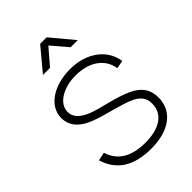

<svg xmlns="http://www.w3.org/2000/svg" viewBox="-223 -848 960 960"><g transform="rotate(-45 257.0 -368.0)"><path d="M144 -630H194L267 -715L340 -630H390L290 -750H244ZM267 14C394.5 14 473 -45.5 473 -142C473 -197 447.5 -236 389 -263C362.5 -275 320 -289 274.5 -300.5C210 -317 100 -337.5 100 -412C100 -470.5 169.5 -513 256.5 -513C353 -513 419 -467 431 -391L474 -399C460 -492.5 375 -555 259.5 -555C142 -555 56 -494.5 56 -413.5C56 -308.5 175.5 -284 263 -260C304 -249 341.5 -237 362.5 -228.5C413.5 -207 429 -179 429 -143C429 -70 369 -28 267 -28C169.5 -28 107.5 -64 84 -139.5L40 -130C70 -31.5 147 14 267 14Z"/></g></svg>

Font: Vela Sans ExtLt
Style: Regular
Weight: 200
Designer: Principal design: Mikhail Sharanda - project Manrope.
Design modification: Ravid Balaliev
Foundry: Mikhail Sharanda
Version: Version 1.001